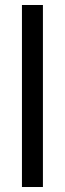

<svg xmlns="http://www.w3.org/2000/svg" viewBox="-20 -749 262 769"><path d="M151.9 -729V0H67.9V-729Z"/></svg>

Font: SolaimanLipi
Style: Normal
Weight: 400
Designer: Solaiman Karim
Foundry: Al Mamun Sumon
Version: Version 2.000